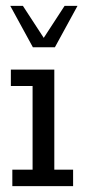

<svg xmlns="http://www.w3.org/2000/svg" viewBox="-20 -634 295 654"><path d="M22 0V-56H91V-341H17V-397H165V-56H229V0ZM92 -473 15 -614H58L129 -505L200 -614H244L167 -473Z"/></svg>

Font: Rokkitt SemiBold
Style: Regular
Weight: 400
Version: Version 3.103